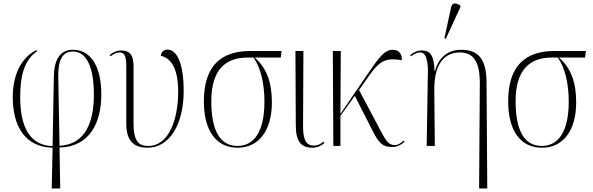

<svg xmlns="http://www.w3.org/2000/svg" viewBox="-20 -824 3347 1084"><path d="M272 240H320L316 9C483 5 552 -126 552 -291C552 -456 488 -543 392 -543C330 -543 286 -504 284 -390L277 1C142 -3 94 -117 94 -276C94 -382 111 -482 190 -535L186 -541C120 -511 52 -427 52 -276C52 -109 123 6 277 10ZM309 -389C307 -510 348 -533 392 -533C469 -533 510 -445 510 -289C510 -140 465 -8 316 -1Z M813 10C937 10 1017 -122 1017 -309C1017 -459 982 -544 925 -544C909 -544 890 -534 888 -509C940 -497 986 -447 986 -307C986 -157 937 0 817 0C762 0 734 -28 734 -128V-450C734 -508 717 -539 664 -539C640 -539 619 -530 599 -513L604 -506C626 -523 640 -528 655 -528C680 -528 693 -510 693 -453V-126C693 -33 731 10 813 10Z M1322 10C1446 10 1515 -94 1515 -245C1515 -360 1486 -439 1418 -499H1565L1570 -536H1392C1228 -536 1131 -452 1131 -252C1131 -88 1199 10 1322 10ZM1321 0C1222 0 1173 -87 1173 -253C1173 -431 1254 -499 1377 -499H1411C1452 -443 1473 -351 1473 -250C1473 -82 1415 0 1321 0Z M1744 10C1769 10 1795 -1 1811 -16L1806 -24C1789 -10 1773 -2 1753 -2C1698 -2 1691 -53 1691 -118L1693 -536H1648L1650 -118C1650 -29 1677 10 1744 10Z M1862 0H1902V-170L1983 -283L2086 -81C2119 -17 2140 6 2194 6C2222 6 2242 -5 2264 -23L2259 -30C2243 -16 2228 -5 2210 -5C2171 -5 2158 -31 2122 -99L2007 -316L2067 -401C2130 -490 2168 -497 2249 -484C2249 -516 2237 -543 2197 -543C2154 -543 2125 -507 2068 -424L1902 -181L1904 -536H1859Z M2497 -605 2579 -783V-792C2558 -808 2533 -812 2527 -783L2489 -608ZM2685 240H2731L2727 -357C2726 -484 2687 -543 2583 -543C2522 -543 2460 -512 2436 -424H2433C2431 -511 2409 -539 2362 -539C2336 -539 2317 -530 2296 -513L2301 -506C2324 -524 2340 -528 2352 -528C2380 -528 2393 -498 2396 -434L2389 0H2435L2432 -313C2430 -438 2472 -528 2577 -528C2658 -528 2689 -466 2689 -357Z M3040 10C3164 10 3233 -94 3233 -245C3233 -360 3204 -439 3136 -499H3283L3288 -536H3110C2946 -536 2849 -452 2849 -252C2849 -88 2917 10 3040 10ZM3039 0C2940 0 2891 -87 2891 -253C2891 -431 2972 -499 3095 -499H3129C3170 -443 3191 -351 3191 -250C3191 -82 3133 0 3039 0Z"/></svg>

Font: Noto Serif Display SemiCondensed ExtraLight
Style: Regular
Weight: 200
Width: 4
Designer: Monotype Design Team
Foundry: Monotype Imaging Inc.
Version: Version 2.009